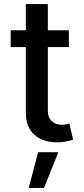

<svg xmlns="http://www.w3.org/2000/svg" viewBox="-20 -696 416 951"><path d="M108 -676V-546H33V-463H108V-136C108 -44 168 9 263 9C289 9 313 5 342 -4L324 -84C314 -81 299 -78 286 -78C246 -78 217 -103 217 -146V-463H321V-546H217V-676ZM122 235H198L269 58H169Z"/></svg>

Font: Wafeq Medium
Style: Regular
Weight: 500
Designer: Rasmus Andersson & Azza Alameddine
Foundry: Google & TypeTogether
Version: Version 3.000;January 28, 2025;FontCreator 15.0.0.3014 64-bi